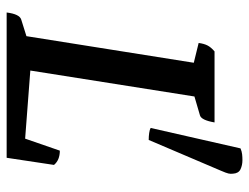

<svg xmlns="http://www.w3.org/2000/svg" viewBox="-108 -660 767 592"><g transform="rotate(90 276.0 -363.5)"><path d="M18 0Q23 -40 40 -45L91 -61L173 -577L112 -592Q114 -608 119.5 -619Q125 -630 138 -641H357Q350 -600 335 -596L277 -579L197 -73L407 -57L444 -164Q473 -164 488 -146L466 0ZM411 -438Q400 -438 389.5 -439.5Q379 -441 374 -444L437 -721Q446 -725 455 -726Q464 -727 473 -727Q489 -727 501.5 -721Q514 -715 515 -698Q516 -691 514.5 -684Q513 -677 506 -661Z"/></g></svg>

Font: Petrona SemiBold
Style: Italic
Weight: 600
Italic angle: -9°
Designer: Ringo R. Seeber
Foundry: Ringo R. Seeber
Version: Version 2.001; ttfautohint (v1.8.3)